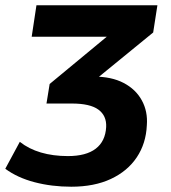

<svg xmlns="http://www.w3.org/2000/svg" viewBox="-64 -516 646 727"><path d="M206 191Q132 191 67 174Q2 157 -44 123L11 21Q45 48 91 61.5Q137 75 193 75Q262 75 298.5 47Q335 19 338 -35Q340 -78 308.5 -101Q277 -124 208 -124H112L124 -198L385 -414L377 -377H56L74 -496H532L516 -393L276 -197L235 -226H291Q358 -226 404 -202Q450 -178 473 -136Q496 -94 492 -42Q489 27 454 79.5Q419 132 356 161.5Q293 191 206 191Z"/></svg>

Font: Nunito Sans 10pt ExtraBold
Style: Italic
Weight: 800
Italic angle: -9°
Designer: Vernon Adams
Foundry: Vernon Adams
Version: Version 3.101;gftools[0.9.27]